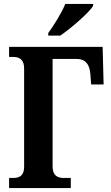

<svg xmlns="http://www.w3.org/2000/svg" viewBox="-20 -951 561 971"><path d="M224 -771H285C342 -810 429 -886 451 -921V-931H310C292 -886 255 -827 224 -784ZM26 0H338V-51H302C269 -51 246 -65 246 -109V-653H366C411 -653 433 -628 437 -576L441 -524H504L499 -714H26V-663H48C79 -663 102 -649 102 -605V-108C102 -64 80 -51 47 -51H26Z"/></svg>

Font: Noto Serif Condensed
Style: Bold
Weight: 700
Width: 3
Designer: Monotype Design Team
Foundry: Monotype Imaging Inc.
Version: Version 2.015